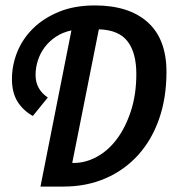

<svg xmlns="http://www.w3.org/2000/svg" viewBox="-20 -687 640 707"><path d="M129 0 243 -575Q210 -568 185.5 -551.5Q161 -535 144.5 -513Q128 -491 119.5 -464.5Q111 -438 111 -411Q111 -358 156 -328L101 -260Q65 -280 44.5 -313Q24 -346 24 -396Q24 -447 43.5 -495.5Q63 -544 101.5 -582Q140 -620 197 -643.5Q254 -667 329 -667Q455 -667 524 -605Q593 -543 593 -422Q593 -327 566 -249.5Q539 -172 489 -116.5Q439 -61 369 -30.5Q299 0 214 0ZM246 -87H252Q295 -87 336.5 -109.5Q378 -132 410 -174.5Q442 -217 462 -278Q482 -339 482 -415Q482 -493 449.5 -535Q417 -577 344 -579Z"/></svg>

Font: Source Code Pro Semibold
Style: Italic
Weight: 600
Italic angle: -11°
Monospace: yes
Designer: Paul D. Hunt, Teo Tuominen
Foundry: Adobe Systems Incorporated
Version: Version 1.050;PS 1.000;hotconv 16.6.51;makeotf.lib2.5.65220